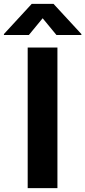

<svg xmlns="http://www.w3.org/2000/svg" viewBox="-80 -973 441 993"><path d="M217 -727.3H63.2V0H217ZM69.2 -791.9 140.6 -878.6 212 -791.9H340.9V-796.9L196.7 -953.1H84.2L-59.7 -796.9V-791.9Z"/></svg>

Font: Karasuma Gothic
Style: Bold
Weight: 700
Designer: Rasmus Andersson / Ryoko Nishizuka
Foundry: Genbu
Version: Version 1.00